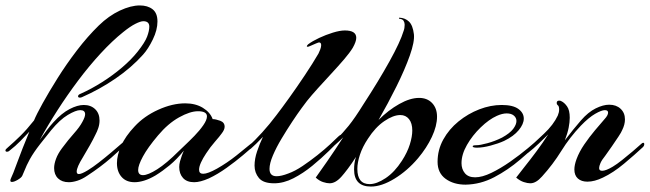

<svg xmlns="http://www.w3.org/2000/svg" viewBox="-37 -669 2389 706"><path d="M216 1Q191 1 176.5 -13Q162 -27 162 -51Q162 -66 169 -85Q176 -104 191 -124Q214 -155 235 -178.5Q256 -202 266 -221Q276 -239 276 -249Q276 -264 258 -264Q242 -264 212.5 -246.5Q183 -229 151 -190Q133 -168 110 -138.5Q87 -109 73 -84Q67 -73 61.5 -61.5Q56 -50 45 -23Q42 -16 28.5 -8Q15 0 7 0Q1 0 1 -5Q1 -9 4 -15Q9 -24 26.5 -72Q44 -120 71 -185Q56 -169 38 -150.5Q20 -132 -2 -115Q-6 -111 -11 -111Q-17 -111 -17 -116Q-17 -120 -8 -127Q15 -147 38 -169.5Q61 -192 88 -226Q97 -248 120 -289.5Q143 -331 175 -382Q207 -433 246 -484Q285 -535 326 -575Q363 -611 403.5 -630Q444 -649 477 -649Q506 -649 524 -635Q542 -621 542 -590Q542 -559 525 -524Q508 -489 489 -468Q446 -420 387.5 -380Q329 -340 265 -312Q263 -311 261 -310.5Q259 -310 257 -310Q250 -310 250 -315Q250 -321 261 -325Q299 -342 338.5 -367Q378 -392 412 -421Q446 -450 469 -479Q496 -513 504 -534.5Q512 -556 512 -571Q512 -591 490 -591Q480 -591 461 -581.5Q442 -572 416 -551Q376 -519 333.5 -473Q291 -427 250.5 -373Q210 -319 174 -263Q138 -207 109 -154Q121 -171 134 -188.5Q147 -206 160 -220Q190 -253 219 -268Q248 -283 271 -283Q297 -283 313 -267.5Q329 -252 329 -226Q329 -212 324.5 -198.5Q320 -185 314 -174Q306 -157 293 -134Q280 -111 268 -91Q245 -54 245 -38Q245 -29 253 -29Q263 -29 286 -43Q304 -54 326.5 -71.5Q349 -89 371.5 -108Q394 -127 410.5 -141.5Q427 -156 432 -161Q438 -167 441 -167Q444 -167 444 -164Q444 -159 437 -150Q411 -123 372 -89Q333 -55 284 -23Q265 -10 247.5 -4.5Q230 1 216 1Z M458 1Q427 1 410 -18.5Q393 -38 393 -69Q393 -98 408.5 -133Q424 -168 458 -204Q493 -242 545 -265.5Q597 -289 644 -289Q682 -289 709 -272.5Q736 -256 745 -231Q756 -231 772.5 -225Q789 -219 789 -203Q789 -192 778 -178Q771 -168 753.5 -148Q736 -128 721 -105Q709 -87 702 -71.5Q695 -56 695 -45Q695 -30 710 -30Q727 -30 761 -49Q798 -70 832 -97Q866 -124 885 -140Q890 -144 892 -144Q896 -144 896 -139Q896 -133 891 -128Q882 -120 856 -98Q830 -76 796.5 -52Q763 -28 731 -13Q715 -6 701.5 -2.5Q688 1 677 1Q650 1 636 -14.5Q622 -30 622 -55Q622 -65 625 -76Q628 -87 632 -98L639 -115Q613 -83 587 -61.5Q561 -40 535 -24Q513 -11 493.5 -5Q474 1 458 1ZM489 -25Q507 -25 541 -46.5Q575 -68 620 -113Q626 -119 642.5 -134.5Q659 -150 678 -169.5Q697 -189 710.5 -208.5Q724 -228 724 -241Q724 -260 691 -260Q662 -260 621.5 -237.5Q581 -215 544 -171Q506 -126 488.5 -93.5Q471 -61 471 -44Q471 -25 489 -25Z M971 5Q931 5 915 -14.5Q899 -34 899 -60Q899 -85 908.5 -113Q918 -141 930 -166Q917 -152 905 -140.5Q893 -129 885 -122Q881 -119 877 -119Q872 -119 872 -124Q872 -129 878 -133Q899 -151 927 -182Q955 -213 979 -245Q999 -271 1027 -310Q1055 -349 1084 -392.5Q1113 -436 1134 -472Q1137 -478 1140.5 -487Q1144 -496 1144 -503Q1144 -513 1136 -513Q1134 -513 1124.5 -509Q1115 -505 1106 -501Q1097 -497 1095 -497Q1087 -497 1096 -506Q1112 -518 1136.5 -529.5Q1161 -541 1187 -549Q1213 -557 1231 -557Q1273 -557 1273 -530Q1273 -516 1260 -493Q1249 -475 1228 -450.5Q1207 -426 1181.5 -398.5Q1156 -371 1132 -344.5Q1108 -318 1092 -298Q1088 -293 1072.5 -272Q1057 -251 1037.5 -221.5Q1018 -192 998.5 -159.5Q979 -127 966.5 -97.5Q954 -68 954 -48Q954 -21 980 -21Q997 -21 1023 -31Q1048 -40 1075.5 -58.5Q1103 -77 1129.5 -98Q1156 -119 1176.5 -138Q1197 -157 1207 -167Q1213 -173 1217 -173Q1221 -173 1221 -168Q1221 -163 1216 -158Q1200 -141 1172.5 -114Q1145 -87 1111.5 -59.5Q1078 -32 1042 -13.5Q1006 5 971 5Z M1327 17Q1265 17 1265 -46Q1265 -57 1266.5 -68.5Q1268 -80 1272 -92Q1256 -67 1242 -48.5Q1228 -30 1219 -20Q1197 5 1175 5Q1165 5 1151 0.5Q1137 -4 1124 -16Q1137 -34 1165.5 -75Q1194 -116 1225 -164Q1212 -151 1196.5 -137.5Q1181 -124 1168 -113Q1164 -109 1159 -109Q1155 -109 1155 -113Q1155 -118 1163 -125Q1184 -143 1203 -160.5Q1222 -178 1245 -206.5Q1268 -235 1299 -285Q1355 -371 1395 -443Q1435 -515 1447 -555Q1449 -560 1450 -566Q1451 -572 1451 -578Q1451 -586 1447 -592.5Q1443 -599 1432 -600Q1430 -600 1430 -602Q1430 -604 1432 -604Q1453 -603 1467 -589.5Q1481 -576 1485 -543Q1488 -516 1470 -465Q1452 -414 1421 -351.5Q1390 -289 1355 -228Q1391 -264 1431 -286.5Q1471 -309 1504 -309Q1534 -309 1552 -290Q1570 -271 1570 -240Q1570 -206 1551 -165.5Q1532 -125 1500 -87Q1461 -41 1413.5 -12Q1366 17 1327 17ZM1322 8Q1348 8 1381 -14Q1414 -36 1441 -78Q1461 -109 1470 -138Q1479 -167 1479 -189Q1479 -216 1467 -231Q1455 -246 1435 -246Q1409 -246 1376 -223.5Q1343 -201 1316 -159Q1296 -129 1286.5 -100Q1277 -71 1277 -48Q1277 8 1322 8Z M1675 10Q1631 10 1601.5 -11.5Q1572 -33 1572 -74Q1572 -118 1593 -156Q1614 -194 1649 -222.5Q1684 -251 1725.5 -267Q1767 -283 1808 -283Q1849 -283 1869 -268.5Q1889 -254 1889 -233Q1889 -213 1870.5 -190.5Q1852 -168 1817 -151Q1795 -141 1766.5 -133.5Q1738 -126 1717 -126Q1701 -126 1701 -131Q1701 -135 1715 -135Q1728 -135 1755.5 -142.5Q1783 -150 1809 -163Q1838 -179 1850 -195Q1862 -211 1862 -224Q1862 -236 1852.5 -244Q1843 -252 1826 -252Q1810 -252 1790 -243Q1761 -230 1730.5 -200.5Q1700 -171 1680 -136Q1660 -101 1660 -69Q1660 -47 1672.5 -32Q1685 -17 1710 -17Q1736 -17 1770 -33.5Q1804 -50 1839 -74.5Q1874 -99 1904 -124Q1934 -149 1952 -166Q1958 -172 1961 -172Q1964 -172 1964 -167Q1964 -160 1958 -155Q1920 -120 1875.5 -82Q1831 -44 1780.5 -17.5Q1730 9 1675 10Z M1913 5Q1903 5 1889 0.5Q1875 -4 1861 -16Q1872 -31 1892.5 -56.5Q1913 -82 1936 -113Q1959 -144 1979 -175Q1963 -159 1944 -141Q1925 -123 1906 -108Q1902 -104 1897 -104Q1893 -104 1893 -108Q1893 -113 1901 -120Q1929 -145 1963.5 -177.5Q1998 -210 2014 -244Q2019 -256 2019 -266Q2019 -279 2014 -282Q2010 -285 2010 -290Q2010 -299 2019 -299Q2024 -299 2027 -297Q2038 -292 2048 -278Q2058 -264 2058 -236Q2058 -220 2054 -199.5Q2050 -179 2040 -153Q2055 -173 2070.5 -192Q2086 -211 2099 -226Q2126 -257 2153.5 -270.5Q2181 -284 2203 -284Q2229 -284 2245 -269Q2261 -254 2261 -230Q2261 -211 2251 -191Q2248 -183 2237 -166.5Q2226 -150 2213 -131Q2200 -112 2189 -97Q2176 -81 2171 -69.5Q2166 -58 2166 -51Q2166 -41 2177 -41Q2191 -41 2216 -56Q2231 -65 2250.5 -80.5Q2270 -96 2289.5 -112.5Q2309 -129 2321 -140Q2325 -144 2328 -144Q2332 -144 2332 -139Q2332 -133 2327 -128Q2297 -100 2257.5 -67Q2218 -34 2180 -16Q2149 -1 2123 -1Q2101 -1 2088 -12.5Q2075 -24 2075 -46Q2075 -62 2083 -84Q2093 -111 2111.5 -138Q2130 -165 2150.5 -189.5Q2171 -214 2186 -231Q2199 -245 2199 -255Q2199 -264 2187 -264Q2175 -264 2151.5 -250.5Q2128 -237 2099 -207Q2058 -164 2027 -114Q1996 -64 1956 -20Q1934 5 1913 5Z"/></svg>

Font: Arizonia
Style: Regular
Weight: 400
Designer: Robert E. Leuschke
Foundry: Robert E. Leuschke
Version: Version 1.010; ttfautohint (v1.8.4.7-5d5b)